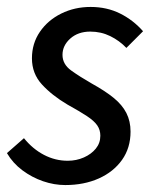

<svg xmlns="http://www.w3.org/2000/svg" viewBox="-23 -521 450 553"><path d="M165 12Q133 12 101 1Q69 -10 41.5 -30.5Q14 -51 -3 -80L46 -123Q71 -92 103.5 -75Q136 -58 172 -58Q197 -58 218.5 -67.5Q240 -77 253 -93Q266 -109 266 -130Q266 -147 257 -160Q248 -173 227.5 -186.5Q207 -200 171 -220Q127 -246 98 -277.5Q69 -309 69 -353Q69 -396 92 -429.5Q115 -463 153.5 -482Q192 -501 238 -501Q285 -501 323 -482Q361 -463 389 -431L341 -383Q321 -404 294.5 -417Q268 -430 237 -430Q202 -430 179.5 -410Q157 -390 157 -363Q157 -336 182 -318Q207 -300 242 -280Q280 -259 304.5 -239Q329 -219 341 -195.5Q353 -172 353 -142Q353 -95 328.5 -60.5Q304 -26 261.5 -7Q219 12 165 12Z"/></svg>

Font: Source Sans 3 Medium
Style: Italic
Weight: 500
Italic angle: -11°
Designer: Paul D. Hunt
Foundry: Adobe
Version: Version 3.052;hotconv 1.1.0;makeotfexe 2.6.0